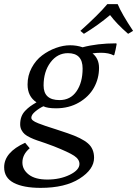

<svg xmlns="http://www.w3.org/2000/svg" viewBox="-22 -658 661 925"><path d="M99.1 29.8 121.1 56.2Q85.9 85.9 85.9 125Q85.9 159.2 116.7 183.1Q147.5 207 206.1 207Q267.1 207 314 184.1Q360.8 161.1 360.8 131.8Q360.8 109.4 335 92.3Q309.1 75.2 237.8 46.9Q220.7 40 195.8 31.5Q170.9 22.9 156.2 18.1Q141.6 13.2 124 4.9Q106.4 -3.4 97.2 -11.5Q87.9 -19.5 81.5 -31.7Q75.2 -43.9 75.2 -59.1Q75.2 -79.1 81.1 -95.2Q86.9 -111.3 99.4 -124.3Q111.8 -137.2 123.3 -145.5Q134.8 -153.8 153.8 -165Q110.8 -193.4 110.8 -251Q110.8 -294.4 130.6 -331.3Q150.4 -368.2 180.9 -391.1Q211.4 -414.1 247.1 -427Q282.7 -439.9 315.9 -439.9Q347.7 -439.9 376 -430.2Q446.8 -449.2 538.1 -449.2L540 -445.8Q536.1 -420.9 528.8 -394L525.9 -391.1Q502.4 -403.8 464.8 -403.8Q445.3 -403.8 423.8 -400.9Q455.1 -375.5 455.1 -331.1Q455.1 -279.8 430.7 -235.8Q406.2 -191.9 358.2 -164.1Q310.1 -136.2 248 -136.2Q206.5 -136.2 187 -146Q167 -136.7 147.9 -120.8Q128.9 -105 128.9 -90.8Q128.9 -84 136.5 -77.6Q144 -71.3 162.4 -64Q180.7 -56.6 198 -51Q215.3 -45.4 247.8 -34.9Q280.3 -24.4 304.2 -16.1Q371.6 6.8 401.4 32.5Q431.2 58.1 431.2 102.1Q431.2 158.2 361.3 202.6Q291.5 247.1 173.8 247.1Q90.8 247.1 44.4 222.9Q-2 198.7 -2 147.9Q-2 75.7 99.1 29.8ZM305.2 -401.9Q254.4 -401.9 221.2 -357.4Q188 -313 188 -246.1Q188 -175.8 265.1 -175.8Q317.4 -175.8 346.7 -218.3Q376 -260.7 376 -328.1Q376 -401.9 305.2 -401.9ZM544.9 -638.2Q564 -591.8 619.1 -509.3L595.2 -495.1Q539.6 -543.5 508.3 -585.4Q452.1 -537.6 382.3 -495.1L365.2 -509.3Q453.1 -587.9 495.1 -638.2Z"/></svg>

Font: Linear Smooth
Style: Italic
Weight: 400
Designer: Philipp H. Poll, Flanker
Foundry: Philipp H. Poll, reworked by Flanker
Version: Version 1.061 | FøM Fix